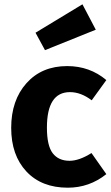

<svg xmlns="http://www.w3.org/2000/svg" viewBox="-20 -855 518 892"><path d="M363 -835 425 -717 189 -622 145 -703ZM292 -548Q397 -548 474 -483L406 -389Q356 -427 305 -427Q198 -427 198 -262Q198 -178 225 -143Q252 -108 303 -108Q348 -108 405 -144L474 -46Q395 17 295 17Q173 17 102.5 -58.5Q32 -134 32 -261Q32 -389 103 -468.5Q174 -548 292 -548Z"/></svg>

Font: FiraGO
Style: Bold
Weight: 700
Designer: bBox Type
Foundry: bBox Type GmbH
Version: Version 1.001;PS 001.001;hotconv 1.0.88;makeotf.lib2.5.64775